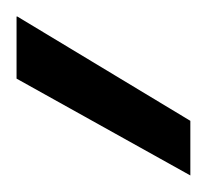

<svg xmlns="http://www.w3.org/2000/svg" viewBox="-20 -751 250 232"><path d="M210 -539 0 -656V-731H1L210 -605Z"/></svg>

Font: DM Sans 28pt
Style: Regular
Weight: 400
Version: Version 4.004;gftools[0.9.30]